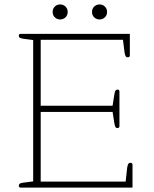

<svg xmlns="http://www.w3.org/2000/svg" viewBox="-20 -848 696 868"><path d="M218 -794Q218 -809 228 -818.5Q238 -828 252 -828Q266 -828 276 -818.5Q286 -809 286 -794Q286 -779 276 -769.5Q266 -760 252 -760Q238 -760 228 -769.5Q218 -779 218 -794ZM396 -794Q396 -809 406 -818.5Q416 -828 430 -828Q444 -828 454 -818.5Q464 -809 464 -794Q464 -779 454 -769.5Q444 -760 430 -760Q416 -760 406 -769.5Q396 -779 396 -794ZM65 -9Q65 -20 84 -22L130 -28V-667L84 -673Q74 -675 69.5 -677.5Q65 -680 65 -686Q65 -695 73 -695H567V-598Q567 -589 558 -589Q551 -589 548 -594Q545 -599 543 -611L536 -668H164V-370H489L497 -421Q499 -434 502 -438.5Q505 -443 511 -443Q520 -443 520 -434V-278Q520 -269 511 -269Q505 -269 502 -273.5Q499 -278 497 -291L489 -342H164V-27H548L555 -90Q557 -102 560 -107Q563 -112 570 -112Q579 -112 579 -103V0H73Q65 0 65 -9Z"/></svg>

Font: Maitree ExtraLight
Style: Regular
Weight: 250
Designer: CadsonDemak Team
Foundry: CadsonDemak
Version: Version 1.002